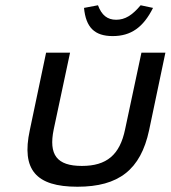

<svg xmlns="http://www.w3.org/2000/svg" viewBox="-20 -700 648 729"><path d="M93 -205C61 -56 116 9 274 9C431 9 514 -56 546 -205L608 -500H517L455 -209C435 -112 385 -70 291 -70C196 -70 164 -112 184 -209L246 -500H155ZM299 -670 352 -680C366 -642 388 -625 421 -625C455 -625 482 -642 514 -680L561 -670C524 -596 477 -563 408 -563C339 -563 306 -596 299 -670Z"/></svg>

Font: LT Wave Text Italic
Style: Regular
Weight: 400
Designer: Daniel Lyons
Version: Version 2.5 (Glyphs App)